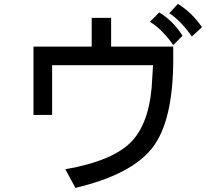

<svg xmlns="http://www.w3.org/2000/svg" viewBox="-20 -875 1040 966"><path d="M996.1 -738.3 945.3 -691.4Q890.6 -769.5 832 -808.6L875 -855.5Q945.3 -812.5 996.1 -738.3ZM898.4 -695.3 851.6 -648.4Q796.9 -726.6 734.4 -765.6L781.2 -812.5Q851.6 -769.5 898.4 -695.3ZM851.6 -578.1Q851.6 -265.6 746.1 -130.9Q640.6 3.9 359.4 70.3L308.6 -23.4Q554.7 -66.4 646.5 -168Q738.3 -269.5 746.1 -484.4L750 -546.9H242.2V-296.9H148.4V-640.6H441.4V-785.2H539.1V-640.6H851.6Z"/></svg>

Font: Droid Sans Fallback
Style: Regular
Weight: 400
Designer: Steve Matteson
Foundry: Ascender Corporation
Version: 3.00 (Khmer version)